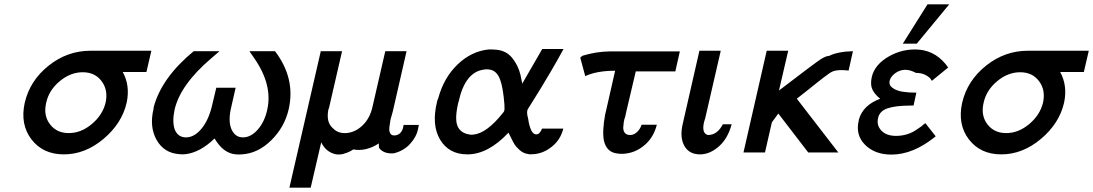

<svg xmlns="http://www.w3.org/2000/svg" viewBox="-20 -709 5084 893"><path d="M95 -231Q119 -334 206 -403.5Q293 -473 401 -473H684L661 -374H551Q586 -310 569 -231Q547 -135 461.5 -63Q376 9 277 9Q180 9 126.5 -60.5Q73 -130 95 -231ZM195 -232Q193 -224 193 -222Q183 -168 214 -129Q245 -90 300 -90Q357 -90 407 -132Q457 -174 471 -231Q484 -289 453 -331Q422 -373 365 -373Q308 -373 258 -331.5Q208 -290 195 -232Z M694 -202Q694 -207 696 -215Q734 -350 881 -471H1001L964 -439Q819 -316 792 -199Q780 -142 793 -106Q808 -70 845 -70Q883 -70 916 -109Q949 -148 965 -213L986 -301H1076L1056 -213Q1040 -148 1056 -109Q1073 -70 1110 -70Q1147 -70 1179 -106.5Q1211 -143 1223 -199Q1249 -314 1162 -439L1140 -471H1259Q1355 -345 1323 -202Q1304 -118 1241.5 -56.5Q1179 5 1104 9Q1091 10 1077 9Q1018 4 978 -65Q911 0 843 8Q828 10 814 8Q743 3 708.5 -58Q674 -119 694 -202Z M1326 164 1472 -471H1570H1571L1510 -206Q1510 -203 1508 -203Q1495 -141 1528 -113Q1551 -88 1590 -90Q1632 -93 1666 -125.5Q1700 -158 1712 -210L1772 -471H1871L1807 -191Q1804 -182 1802 -173Q1800 -168 1798.5 -161Q1797 -154 1796 -151Q1794 -139 1793 -131Q1788 -104 1793 -93Q1798 -79 1813 -79Q1832 -79 1843.5 -92.5Q1855 -106 1857 -128H1928Q1926 -114 1924 -107Q1917 -73 1888 -40.5Q1859 -8 1812 4Q1765 8 1743 -21Q1742 -27 1742 -33V-42Q1682 -3 1623 -14Q1604 -1 1582 5Q1568 11 1544 9Q1497 0 1474 -47L1425 164Z M2013 -237Q2014 -244 2018 -251Q2044 -348 2108.5 -409.5Q2173 -471 2253 -479Q2280 -479 2285 -478Q2333 -475 2361.5 -440.5Q2390 -406 2401 -360L2409 -320Q2491 -461 2502 -481H2601Q2570 -424 2540.5 -374Q2511 -324 2495 -298Q2479 -272 2460 -241.5Q2441 -211 2436 -203Q2427 -190 2436 -159Q2447 -84 2474 -84Q2491 -84 2501 -111H2600Q2587 -59 2547 -27Q2507 5 2462 8Q2445 10 2434 7Q2414 4 2397 -11Q2380 -26 2372 -39.5Q2364 -53 2355 -72Q2346 -91 2345 -92Q2250 9 2154 9Q2068 9 2027 -59.5Q1986 -128 2013 -237ZM2113 -236Q2112 -234 2111 -230Q2110 -226 2110 -225Q2092 -144 2113 -113Q2129 -89 2161 -84Q2170 -81 2182 -83Q2244 -89 2320 -185Q2324 -189 2326 -196Q2327 -200 2326 -224Q2320 -300 2307 -336Q2291 -383 2253 -386Q2241 -388 2229 -385Q2143 -373 2113 -236Z M2679 -440Q2680 -444 2690 -450Q2752 -469 2817 -470H3142L3121 -377H2937L2892 -186Q2892 -185 2888 -167Q2883 -153 2882 -145Q2880 -135 2880 -127Q2876 -107 2884 -94Q2892 -81 2911 -81Q2928 -81 2943 -95Q2958 -109 2964 -129H3035Q3021 -74 2984.5 -40Q2948 -6 2904 3Q2875 9 2852 5Q2802 0 2789 -54Q2780 -97 2795 -179V-178Q2797 -188 2799 -195L2841 -380Q2756 -380 2702 -355Z M3155 -131 3233 -473H3332V-472L3260 -159L3258 -153L3254 -139Q3243 -88 3273 -81Q3316 -81 3342 -131H3383Q3365 -64 3323 -27.5Q3281 9 3236 9Q3185 9 3163 -30.5Q3141 -70 3155 -131Z M3438 0 3546 -473H3646L3603 -288Q3773 -418 3795 -432Q3821 -449 3836 -449Q3876 -469 3947 -471L3927 -381Q3878 -386 3856 -378Q3848 -375 3838 -368.5Q3828 -362 3812 -349.5Q3796 -337 3780 -324.5Q3764 -312 3737 -290Q3710 -268 3686 -250L3879 0H3739L3600 -181L3570 -140Q3560 -94 3538 0Z M3974 -148Q3974 -149 3974.5 -151Q3975 -153 3975 -154Q3994 -220 4074 -250Q4067 -255 4059 -263Q4034 -288 4032 -314Q4031 -323 4032 -335Q4039 -398 4101 -438.5Q4163 -479 4236 -479Q4322 -479 4378 -411L4390 -395L4314 -333Q4313 -335 4310.5 -338.5Q4308 -342 4307 -344Q4281 -370 4240 -370Q4203 -390 4172 -382Q4153 -377 4137.5 -363.5Q4122 -350 4118 -334Q4113 -313 4131.5 -300Q4150 -287 4177.5 -282.5Q4205 -278 4242 -278L4229 -218H4216Q4147 -218 4109 -205.5Q4071 -193 4064 -160Q4056 -126 4079.5 -101.5Q4103 -77 4147 -77Q4203 -77 4246 -108L4265 -121Q4269 -125 4276 -130.5Q4283 -136 4284 -136L4332 -75Q4228 10 4126 10Q4049 10 4003.5 -35.5Q3958 -81 3974 -148ZM4179 -506 4294 -689H4395L4244 -506Z M4455 -231Q4479 -334 4566 -403.5Q4653 -473 4761 -473H5044L5021 -374H4911Q4946 -310 4929 -231Q4907 -135 4821.5 -63Q4736 9 4637 9Q4540 9 4486.5 -60.5Q4433 -130 4455 -231ZM4555 -232Q4553 -224 4553 -222Q4543 -168 4574 -129Q4605 -90 4660 -90Q4717 -90 4767 -132Q4817 -174 4831 -231Q4844 -289 4813 -331Q4782 -373 4725 -373Q4668 -373 4618 -331.5Q4568 -290 4555 -232Z"/></svg>

Font: Coval
Style: Italic
Weight: 400
Foundry: Context Ltd
Version: Version 001.000